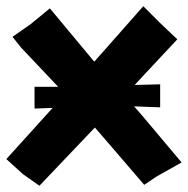

<svg xmlns="http://www.w3.org/2000/svg" viewBox="-30 -553 599 612"><path d="M128.9 -526.4 68.4 -476.6 9.8 -435.5 38.1 -400.4 155.3 -276.4H80.1V-207L137.7 -209L-9.8 -45.9L43 2L95.7 39.1L210.9 -82L272.5 -146.5L316.4 -95.7L429.7 36.1L468.8 9.8L548.8 -35.2L424.8 -182.6L397.5 -213.9L480.5 -210.9V-284.2L399.4 -282.2L436.5 -322.3L535.2 -427.7L478.5 -481.4L426.8 -533.2L270.5 -356.4Z"/></svg>

Font: MaokenAssortedSans-TC
Style: Regular
Weight: 500
Version: Version 0.83